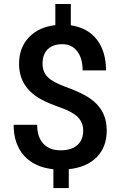

<svg xmlns="http://www.w3.org/2000/svg" viewBox="-20 -846 608 969"><path d="M399.9 -185.5Q399.9 -227.1 373.5 -254.2Q347.2 -281.2 285.6 -303Q224.1 -324.7 189.9 -343.3Q76.2 -404.3 76.2 -523.9Q76.2 -605 125.5 -657.2Q174.8 -709.5 259.3 -719.2V-825.7H337.4V-718.3Q422.4 -706.1 468.8 -646.2Q515.1 -586.4 515.1 -490.7H397Q397 -552.2 369.4 -587.6Q341.8 -623 294.4 -623Q247.6 -623 221.2 -597.7Q194.8 -572.3 194.8 -524.9Q194.8 -482.4 220.9 -456.8Q247.1 -431.2 309.6 -408.2Q372.1 -385.3 407.7 -365.7Q443.4 -346.2 467.8 -321Q492.2 -295.9 505.4 -263.2Q518.6 -230.5 518.6 -186.5Q518.6 -104 468 -52.7Q417.5 -1.5 327.1 7.8V103H249.5V8.3Q152.8 -2.4 100.8 -61Q48.8 -119.6 48.8 -216.3H167.5Q167.5 -154.8 198.5 -121.1Q229.5 -87.4 286.1 -87.4Q341.8 -87.4 370.8 -114.3Q399.9 -141.1 399.9 -185.5Z"/></svg>

Font: Vazir Medium UI
Style: Medium-UI
Weight: 500
Designer: Saber Rastikerdar
Foundry: Saber Rastikerdar
Version: Version 30.0.0